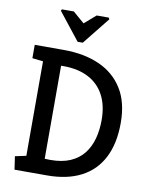

<svg xmlns="http://www.w3.org/2000/svg" viewBox="-97 -978 817 1049"><g transform="rotate(10 311.0 -454.0)"><path d="M160.4 -907.6H226.5L289.8 -852.8L353.1 -907.6H420.2L424.8 -899L304.1 -748H275.5L155.9 -899.4ZM57.3 0 46.6 -72.8 107.8 -85.8V-610.2L47.7 -616.8V-691H209Q322 -691 406.3 -653.7Q490.7 -616.5 537.6 -541.5Q584.6 -466.5 584.6 -351.6Q584.6 -236.8 543.9 -158.2Q503.3 -79.7 425.8 -39.8Q348.4 0 237.7 0ZM240.2 -86.4Q305.6 -86.4 351 -106.2Q396.5 -126 424.7 -161.8Q452.9 -197.5 466 -245.7Q479 -293.9 479 -349.6Q479 -429.5 449.4 -486Q419.8 -542.5 363.1 -572.8Q306.4 -603.1 224.8 -603.6H209.3V-87.4Z"/></g></svg>

Font: Kreon Light
Style: Regular
Weight: 300
Designer: Julia Petretta
Foundry: Julia Petretta and Eli Heuer
Version: Version 2.002